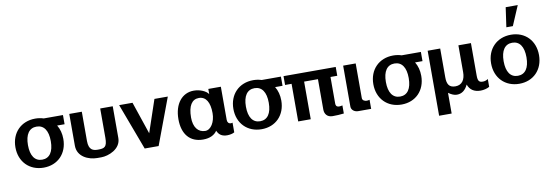

<svg xmlns="http://www.w3.org/2000/svg" viewBox="-67 -1324 5861 2036"><g transform="rotate(-10 2863.0 -305.5)"><path d="M179 -250C179 -365 223 -428 302 -428C381 -428 425 -365 425 -250C425 -135 381 -72 302 -72C223 -72 179 -135 179 -250ZM600 -401V-500H393C366 -509 335 -514 303 -514C150 -514 44 -406 44 -250C44 -94 150 14 303 14C455 14 560 -93 560 -250C560 -308 546 -359 520 -401Z M668 -158C668 -38 786 12 880 12H924C998 12 1136 -38 1136 -158V-500H1001V-185C1001 -85 973 -74 902 -74C853 -74 803 -85 803 -185V-500H668Z M1585 -500 1467 -151 1349 -500H1205L1392 0H1542L1729 -500Z M2050 -428C2126 -428 2166 -361 2166 -245C2166 -149 2118 -72 2058 -72C1980 -72 1933 -134 1933 -238C1933 -364 1975 -428 2050 -428ZM2301 -505H2166V-449C2140 -488 2073 -514 2010 -514C1885 -514 1798 -410 1798 -243C1798 -81 1879 14 2020 14C2093 14 2143 -12 2171 -54C2189 -11 2221 14 2278 14C2308 14 2339 7 2357 -4V-108C2349 -105 2341 -105 2339 -105C2315 -105 2301 -122 2301 -148Z M2526 -250C2526 -365 2570 -428 2649 -428C2728 -428 2772 -365 2772 -250C2772 -135 2728 -72 2649 -72C2570 -72 2526 -135 2526 -250ZM2947 -401V-500H2740C2713 -509 2682 -514 2650 -514C2497 -514 2391 -406 2391 -250C2391 -94 2497 14 2650 14C2802 14 2907 -93 2907 -250C2907 -308 2893 -359 2867 -401Z M3329 -77C3329 -34 3354 8 3414 8C3454 8 3496 6 3536 1V-86C3522 -83 3511 -81 3502 -81C3471 -81 3464 -98 3464 -119V-405H3537V-500H2975V-405H3045V0H3180V-405H3329Z M3617 -59C3617 -22 3652 3 3690 3H3830V-95C3822 -93 3810 -90 3800 -90C3781 -90 3752 -99 3752 -127V-500H3617Z M4033 -250C4033 -365 4077 -428 4156 -428C4235 -428 4279 -365 4279 -250C4279 -135 4235 -72 4156 -72C4077 -72 4033 -135 4033 -250ZM4454 -401V-500H4247C4220 -509 4189 -514 4157 -514C4004 -514 3898 -406 3898 -250C3898 -94 4004 14 4157 14C4309 14 4414 -93 4414 -250C4414 -308 4400 -359 4374 -401Z M4662 -23C4695 1 4725 13 4752 13C4805 13 4844 -16 4872 -75C4893 -16 4938 14 5008 14C5040 14 5078 5 5103 -10V-94C5087 -83 5069 -76 5048 -76C5009 -76 4993 -89 4993 -151V-500H4858V-211C4858 -134 4826 -77 4752 -77C4683 -77 4662 -118 4662 -190V-500H4527V200H4662Z M5166 -250C5166 -94 5272 14 5425 14C5577 14 5682 -93 5682 -250C5682 -406 5578 -514 5425 -514C5272 -514 5166 -406 5166 -250ZM5301 -250C5301 -365 5345 -428 5424 -428C5503 -428 5547 -365 5547 -250C5547 -135 5503 -72 5424 -72C5345 -72 5301 -135 5301 -250ZM5552 -811H5422L5392 -600H5462Z"/></g></svg>

Font: Perun
Style: Bold
Weight: 700
Foundry: Copyright (c) Stefan Peev, Context Ltd, 2016
Version: Version 1.089